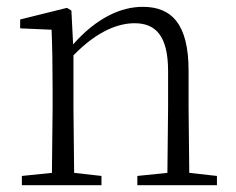

<svg xmlns="http://www.w3.org/2000/svg" viewBox="-20 -542 691 562"><path d="M469 0H615V-27L534 -36L532 -226V-335C532 -471 483 -522 398 -522C333 -522 262 -489 194 -412L189 -511L176 -519L39 -485V-459L131 -455C133 -405 134 -350 134 -281V-226L132 -36L44 -27V0H277V-27L197 -36L195 -226V-380C267 -454 329 -474 374 -474C435 -474 472 -438 472 -334V-226L470 -36L382 -27V0Z"/></svg>

Font: Noto Serif TC ExtraLight
Style: Regular
Weight: 200
Designer: Ryoko NISHIZUKA 西塚涼子 (kana & ideographs); Frank Grießhammer (Latin, Greek & Cyrillic); Wenlong ZHANG 张文龙 (bopomofo); San
Foundry: Adobe
Version: Version 2.001;hotconv 1.1.0;makeotfexe 2.6.0